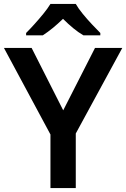

<svg xmlns="http://www.w3.org/2000/svg" viewBox="-20 -958 643 978"><path d="M302 -396 464 -714H603L366 -278V0H237V-273L0 -714H141ZM366 -938Q379 -915 401.5 -887.5Q424 -860 448.5 -834Q473 -808 491 -790V-778H405Q379 -793 353 -814.5Q327 -836 301 -862Q274 -836 249 -815.5Q224 -795 198 -778H113V-790Q132 -809 155.5 -835Q179 -861 201 -888Q223 -915 237 -938Z"/></svg>

Font: Noto Sans Lao UI SemBd
Style: Regular
Weight: 600
Designer: Monotype Design Team
Foundry: Monotype Imaging Inc.
Version: Version 2.000; ttfautohint (v1.8.4.7-5d5b)